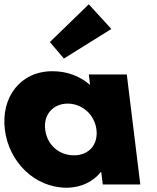

<svg xmlns="http://www.w3.org/2000/svg" viewBox="-31 -860 734 895"><path d="M201.5 -664 266.9 -587 488 -725 382.9 -840ZM-8.4 -256C-26.9 -406 63.2 -528 213.2 -528C282.2 -528 342 -505 389 -464L383 -513H560L623 0H448L440.9 -58H438.9C406 -16 349.8 15 279.8 15C129.8 15 10 -106 -8.4 -256ZM179.6 -256C188.2 -186 242.3 -136 314.3 -136C383.3 -136 427.2 -186 418.6 -256C409.8 -327 350.7 -377 284.7 -377C217.7 -377 170.8 -327 179.6 -256Z"/></svg>

Font: Hussar
Style: BdOpOblOne
Weight: 700
Foundry: Cannot Into Space Fonts
Version: Version 2.00